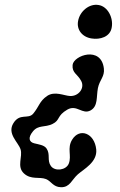

<svg xmlns="http://www.w3.org/2000/svg" viewBox="-20 -742 504 804"><path d="M306 -12C280 11 273 43 235 42C202 41 195 17 173 8C145 -3 110 12 80 -16C49 -45 76 -86 66 -117C56 -147 9 -182 36 -226C63 -270 98 -241 119 -266C144 -296 145 -318 177 -340C209 -362 249 -341 273 -340C309 -338 336 -373 320 -403C305 -432 281 -436 284 -470C288 -510 404 -551 415 -455C419 -421 397 -408 390 -373C383 -336 391 -298 360 -280C325 -260 302 -306 262 -283C217 -257 233 -239 200 -223C167 -207 141 -220 118 -192C95 -164 103 -147 123 -142C142 -137 165 -135 175 -120C192 -95 176 -71 193 -47C210 -23 257 -29 268 -57C281 -90 260 -121 282 -157C313 -208 376 -185 383 -116C388 -63 331 -34 306 -12ZM393 -721C353 -728 314 -694 307 -654C300 -618 324 -587 363 -581C398 -575 442 -587 448 -628C455 -668 431 -715 393 -721Z"/></svg>

Font: PicNic
Style: Regular
Weight: 400
Designer: Mariel Nils
Foundry: Velvetyne Type Foundry
Version: Version 2.000;Glyphs 3.2.3 (3260)